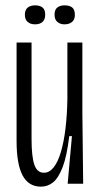

<svg xmlns="http://www.w3.org/2000/svg" viewBox="-20 -687 376 718"><path d="M133 11Q87 11 64.5 -31Q42 -73 42 -160V-528H98V-168Q98 -101 108.5 -71Q119 -41 144 -41Q165 -41 181 -61.5Q197 -82 208 -119.5Q219 -157 225 -207Q231 -257 232 -317V-528H288V-266L291 0H233L249 -178H239Q230 -103 214.5 -62.5Q199 -22 179 -5.5Q159 11 133 11ZM221 -596Q205 -596 194.5 -605Q184 -614 184 -632Q184 -651 194.5 -659Q205 -667 221 -667Q240 -667 250 -659Q260 -651 260 -631Q260 -614 249.5 -605Q239 -596 221 -596ZM111 -596Q94 -596 83.5 -605Q73 -614 73 -632Q73 -650 83.5 -658.5Q94 -667 111 -667Q129 -667 139 -659Q149 -651 149 -632Q149 -614 139 -605Q129 -596 111 -596Z"/></svg>

Font: Bricolage Grotesque 72pt Condensed ExtraLight
Style: Regular
Weight: 250
Width: 3
Designer: Mathieu Triay
Foundry: Atelier Triay
Version: Version 1.001;gftools[0.9.33.dev8+g029e19f]